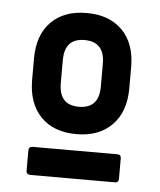

<svg xmlns="http://www.w3.org/2000/svg" viewBox="-42 -703 465 559"><g transform="rotate(5 190.5 -424.0)"><path d="M190 -312Q123 -312 85.5 -351Q48 -390 48 -458V-521Q48 -589 85.5 -627.5Q123 -666 190 -666Q256 -666 294 -627.5Q332 -589 332 -521V-458Q332 -390 294 -351Q256 -312 190 -312ZM190 -392Q249 -392 249 -456V-523Q249 -587 190 -587Q132 -587 132 -523V-456Q132 -392 190 -392ZM67 -182Q55 -182 55 -194V-253Q55 -264 67 -264H314Q325 -264 325 -253V-194Q325 -182 314 -182Z"/></g></svg>

Font: Sofia Sans Semi Condensed
Style: Bold
Weight: 700
Designer: Botio Nikoltchev, Ani Petrova
Foundry: lettersoup
Version: Version 4.100; ttfautohint (v1.8.4.7-5d5b)